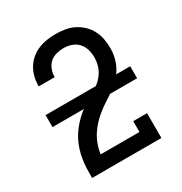

<svg xmlns="http://www.w3.org/2000/svg" viewBox="-173 -871 946 998"><g transform="rotate(-30 300.0 -371.5)"><path d="M92 0V-1Q92 -29 93 -56.5Q94 -84 98.5 -111.5Q103 -139 111.5 -165.5Q120 -192 133 -216.5Q146 -241 163.5 -263Q181 -285 201 -304Q221 -323 244 -339Q267 -355 291 -368.5Q315 -382 338.5 -397.5Q362 -413 380 -434.5Q398 -456 407 -482.5Q416 -509 416 -537Q416 -561 409.5 -584.5Q403 -608 387 -625.5Q371 -643 348 -651Q325 -659 301 -659Q279 -659 257.5 -653.5Q236 -648 219.5 -633.5Q203 -619 194.5 -598Q186 -577 186 -555V-551H90V-558Q90 -584 97 -610Q104 -636 118 -658.5Q132 -681 152.5 -698Q173 -715 197.5 -725Q222 -735 248.5 -739Q275 -743 301 -743Q329 -743 357 -738.5Q385 -734 410 -721.5Q435 -709 455.5 -689.5Q476 -670 489 -645Q502 -620 507 -592.5Q512 -565 512 -537Q512 -508 505 -479.5Q498 -451 484 -426Q470 -401 449.5 -380Q429 -359 405.5 -342Q382 -325 357.5 -309.5Q333 -294 310 -276Q287 -258 267 -237Q247 -216 231.5 -192Q216 -168 206 -140.5Q196 -113 192 -84H425V-149H508V0ZM46 -332V-404H554V-332Z"/></g></svg>

Font: Iosevka HT Medium Extended
Style: Regular
Weight: 500
Width: 7
Monospace: yes
Designer: Belleve Invis
Foundry: Belleve Invis
Version: Version 32.3.0; ttfautohint (v1.8.4)